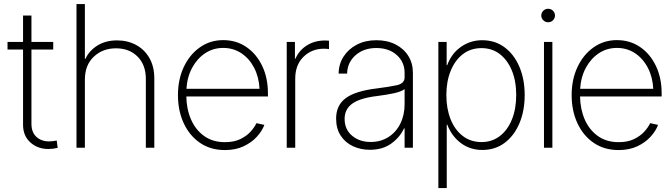

<svg xmlns="http://www.w3.org/2000/svg" viewBox="-20 -748 3401 972"><path d="M249.5 -535.6V-497.1H139.2V-121.1Q139.2 -78.1 164.3 -55.2Q189.5 -32.2 228 -32.2Q246.6 -32.2 267.1 -36.6L272 0.5Q249 6.3 225.1 6.3Q170.9 6.3 133.8 -26.9Q96.7 -60.1 96.7 -116.7V-497.1H18.1V-535.6H96.7V-669.4H139.2V-535.6Z M409.7 -344.7V0H367.2V-727.5H409.7V-450.2H412.6Q431.2 -491.2 472.9 -517.3Q514.6 -543.5 572.3 -543.5Q626.5 -543.5 669.2 -520.3Q711.9 -497.1 736.6 -453.9Q761.2 -410.6 761.2 -351.1V0H718.3V-349.1Q718.3 -419.4 676.5 -461.4Q634.8 -503.4 566.9 -503.4Q500 -503.4 454.8 -460.9Q409.7 -418.5 409.7 -344.7Z M1118.7 11.7Q1045.9 11.7 992.7 -24.7Q939.5 -61 910.2 -124Q880.9 -187 880.9 -266.6Q880.9 -346.2 910.6 -409.2Q940.4 -472.2 992.2 -508.5Q1043.9 -544.9 1109.9 -544.9Q1176.3 -544.9 1227.3 -510Q1278.3 -475.1 1307.4 -414.3Q1336.4 -353.5 1336.4 -275.9V-259.8H923.3Q924.3 -195.3 947.3 -142.8Q970.2 -90.3 1013.7 -59.3Q1057.1 -28.3 1118.7 -28.3Q1164.6 -28.3 1196.8 -43.9Q1229 -59.6 1249 -82Q1269 -104.5 1278.3 -124.5L1318.4 -115.7Q1307.1 -85.4 1280.8 -56.2Q1254.4 -26.9 1213.6 -7.6Q1172.9 11.7 1118.7 11.7ZM923.8 -298.3H1293.9Q1291 -357.4 1266.8 -404.3Q1242.7 -451.2 1202.1 -478.3Q1161.6 -505.4 1109.9 -505.4Q1059.6 -505.4 1019 -478.8Q978.5 -452.1 953.1 -405.5Q927.7 -358.9 923.8 -298.3Z M1431.6 0V-535.6H1473.1V-450.7H1475.6Q1493.7 -492.7 1533 -517.8Q1572.3 -543 1626 -543Q1632.3 -543 1636.5 -542.5Q1640.6 -542 1645.5 -542V-499.5Q1641.6 -500 1635.5 -500.7Q1629.4 -501.5 1620.6 -501.5Q1558.1 -501.5 1516.4 -460.4Q1474.6 -419.4 1474.6 -350.1V0Z M1852.5 10.3Q1805.7 10.3 1766.8 -7.8Q1728 -25.9 1704.8 -61.3Q1681.6 -96.7 1681.6 -147.9Q1681.6 -214.4 1729.7 -250.7Q1777.8 -287.1 1887.2 -300.3Q1949.7 -308.1 1989 -316.7Q2028.3 -325.2 2028.3 -356.4V-379.4Q2028.3 -433.6 1988.8 -469.2Q1949.2 -504.9 1885.3 -504.9Q1820.8 -504.9 1779.5 -468Q1738.3 -431.2 1737.3 -375.5H1694.3Q1694.8 -423.8 1719.5 -461.9Q1744.1 -500 1786.9 -522.2Q1829.6 -544.4 1885.3 -544.4Q1940.4 -544.4 1982.2 -523.2Q2023.9 -502 2047.1 -464.8Q2070.3 -427.7 2070.3 -379.4V0H2028.3V-98.1H2025.4Q2003.9 -52.2 1960.4 -21Q1917 10.3 1852.5 10.3ZM1856.4 -29.3Q1907.7 -29.3 1946.5 -54.2Q1985.4 -79.1 2006.8 -122.3Q2028.3 -165.5 2028.3 -220.7V-296.9Q2011.7 -284.2 1974.9 -276.1Q1938 -268.1 1891.6 -262.2Q1803.7 -252 1764.2 -223.9Q1724.6 -195.8 1724.6 -146Q1724.6 -93.3 1762 -61.3Q1799.3 -29.3 1856.4 -29.3Z M2199.2 204.1V-535.6H2241.2V-417.5H2243.7Q2265.6 -477.1 2313.5 -510.7Q2361.3 -544.4 2421.4 -544.4Q2486.3 -544.4 2534.7 -508.3Q2583 -472.2 2609.6 -409.4Q2636.2 -346.7 2636.2 -267.1Q2636.2 -186.5 2609.6 -123.8Q2583 -61 2534.9 -24.9Q2486.8 11.2 2421.4 11.2Q2360.8 11.2 2314.2 -22.9Q2267.6 -57.1 2244.1 -117.2H2241.7V204.1ZM2417.5 -28.8Q2470.7 -28.8 2510.3 -59.1Q2549.8 -89.4 2571.5 -143.1Q2593.3 -196.8 2593.3 -267.1Q2593.3 -337.4 2571.3 -390.9Q2549.3 -444.3 2510 -474.4Q2470.7 -504.4 2417.5 -504.4Q2362.8 -504.4 2323 -473.6Q2283.2 -442.9 2261.5 -389.2Q2239.7 -335.4 2239.7 -267.1Q2239.7 -198.2 2261.2 -144.3Q2282.7 -90.3 2322.8 -59.6Q2362.8 -28.8 2417.5 -28.8Z M2733.9 0V-535.6H2776.4V0ZM2754.9 -635.3Q2740.7 -635.3 2730.5 -645.3Q2720.2 -655.3 2720.2 -669.4Q2720.2 -683.6 2730.5 -693.6Q2740.7 -703.6 2754.9 -703.6Q2769.5 -703.6 2779.5 -693.6Q2789.6 -683.6 2789.6 -669.4Q2789.6 -655.3 2779.5 -645.3Q2769.5 -635.3 2754.9 -635.3Z M3111.8 11.7Q3039.1 11.7 2985.8 -24.7Q2932.6 -61 2903.3 -124Q2874 -187 2874 -266.6Q2874 -346.2 2903.8 -409.2Q2933.6 -472.2 2985.4 -508.5Q3037.1 -544.9 3103 -544.9Q3169.4 -544.9 3220.5 -510Q3271.5 -475.1 3300.5 -414.3Q3329.6 -353.5 3329.6 -275.9V-259.8H2916.5Q2917.5 -195.3 2940.4 -142.8Q2963.4 -90.3 3006.8 -59.3Q3050.3 -28.3 3111.8 -28.3Q3157.7 -28.3 3189.9 -43.9Q3222.2 -59.6 3242.2 -82Q3262.2 -104.5 3271.5 -124.5L3311.5 -115.7Q3300.3 -85.4 3273.9 -56.2Q3247.6 -26.9 3206.8 -7.6Q3166 11.7 3111.8 11.7ZM2917 -298.3H3287.1Q3284.2 -357.4 3260 -404.3Q3235.8 -451.2 3195.3 -478.3Q3154.8 -505.4 3103 -505.4Q3052.7 -505.4 3012.2 -478.8Q2971.7 -452.1 2946.3 -405.5Q2920.9 -358.9 2917 -298.3Z"/></svg>

Font: Inter Display Extra Light
Style: Regular
Weight: 200
Designer: Rasmus Andersson
Foundry: rsms
Version: Version 4.000;git-4fc901f